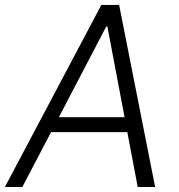

<svg xmlns="http://www.w3.org/2000/svg" viewBox="-37 -747 714 767"><path d="M52.2 0H-17.4L367.9 -727.3H438.9L582.7 0H513.1L471.6 -219.1H166.9ZM198.2 -278.8H460.6L392 -641H387.4Z"/></svg>

Font: Inter UI Light
Style: Italic
Weight: 300
Italic angle: 9.39999°
Designer: Rasmus Andersson
Foundry: rsms
Version: 3.2;8d6f07862